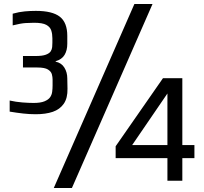

<svg xmlns="http://www.w3.org/2000/svg" viewBox="-20 -897 1012 953"><path d="M247 36 647 -877H737L337 36ZM157 -330Q127 -330 95.5 -333.5Q64 -337 28 -343V-398Q59 -391 91 -388.5Q123 -386 147 -386Q181 -386 200.5 -394Q220 -402 228.5 -414Q237 -426 239 -441.5Q241 -457 241 -472V-503Q241 -514 237.5 -528Q234 -542 218 -552Q202 -562 165 -562H94V-619H157Q190 -619 207.5 -625.5Q225 -632 231.5 -642Q238 -652 239 -663.5Q240 -675 240 -685V-707Q240 -728 234.5 -745.5Q229 -763 210 -773.5Q191 -784 149 -784Q129 -784 106 -782.5Q83 -781 43 -771V-829Q75 -838 103 -840.5Q131 -843 158 -843Q240 -843 277 -814Q314 -785 314 -719V-680Q314 -647 300.5 -624.5Q287 -602 256 -593V-591Q285 -585 299.5 -561.5Q314 -538 314 -508L315 -457Q316 -410 296.5 -382Q277 -354 242 -342Q207 -330 157 -330ZM811 0V-112H554V-171L789 -509H885V-177H945V-112H885V0ZM636 -177H811V-433Z"/></svg>

Font: Matangi
Style: Bold
Weight: 700
Designer: Prashant Pant
Foundry: The Graphic Ant
Version: Version 3.002